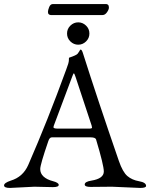

<svg xmlns="http://www.w3.org/2000/svg" viewBox="-22 -920 739 945"><path d="M238 -900H501Q506 -900 510 -896Q514 -892 514 -882.5Q514 -873 504.5 -859.5Q495 -846 483 -846H228Q223 -846 218.5 -849.5Q214 -853 214 -861.5Q214 -870 220 -885Q226 -900 238 -900ZM308 -755Q308 -778 324.5 -794Q341 -810 363 -810Q385 -810 401.5 -794Q418 -778 418 -755Q418 -732 401.5 -716Q385 -700 363 -700Q341 -700 324.5 -716Q308 -732 308 -755ZM238 1 147 -1 27 5Q-2 5 -2 -7.5Q-2 -20 31 -31Q91 -49 117 -108Q213 -328 304 -578Q317 -611 317 -623.5Q317 -636 318 -636Q354 -648 360 -655.5Q366 -663 368 -667Q372 -676 375 -676Q380 -676 385 -662Q459 -429 563 -128Q582 -73 605 -53.5Q628 -34 662.5 -28Q697 -22 697 -5Q697 5 668 5L529 -1L424 0Q395 0 395 -12Q395 -26 428 -31Q489 -41 489 -76Q489 -106 451 -233Q448 -244 424 -244H233Q222 -244 216 -226Q176 -110 176 -88Q176 -66 192.5 -51Q209 -36 238 -28.5Q267 -21 267 -10Q267 1 238 1ZM333 -542 243 -302Q241 -296 241 -294Q241 -287 262 -287H417Q431 -287 431 -292Q431 -294 429 -302L350 -541Q344 -559 341.5 -559Q339 -559 333 -542Z"/></svg>

Font: EB Garamond
Style: Regular
Weight: 400
Version: Version 0.012